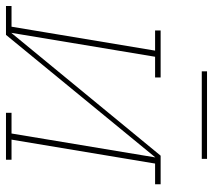

<svg xmlns="http://www.w3.org/2000/svg" viewBox="-74 -674 729 658"><g transform="rotate(90 291.0 -344.5)"><path d="M-18 0V-19H53L135 -511H66V-530H227V-511H156L74 -18L495 -530H593V-511H522L440 -19H509V0H348V-19H419L501 -512L81 0ZM206 -671V-689H506V-671Z"/></g></svg>

Font: Iosevka Slab ThExObl
Style: Regular
Weight: 100
Width: 7
Italic angle: -9°
Monospace: yes
Designer: Belleve Invis
Foundry: Belleve Invis
Version: Version 11.1.1; ttfautohint (v1.8.3)